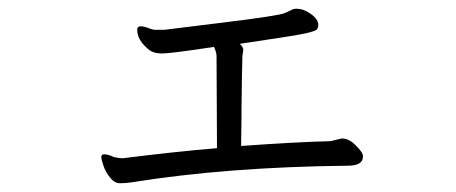

<svg xmlns="http://www.w3.org/2000/svg" viewBox="-20 -422 1040 438"><path d="M734 -100Q654 -98 530 -89Q531 -147 531 -180L532 -252L533 -294L535 -308Q535 -315 527 -322Q656 -341 677.5 -346Q699 -351 702.5 -354.5Q706 -358 706 -364V-368Q704 -380 688 -391Q672 -402 658 -402H655Q650 -402 646.5 -400Q643 -398 629 -392Q615 -386 488.5 -370.5Q362 -355 355 -354H332Q326 -355 317 -358.5Q308 -362 300.5 -362Q293 -362 293 -354Q293 -331 318 -310Q329 -300 349.5 -300Q370 -300 468 -315Q474 -303 474 -294L475 -84Q379 -76 260 -61Q251 -61 239 -64Q227 -70 217 -70Q211 -70 211 -62Q211 -60 215.5 -45.5Q220 -31 230.5 -17.5Q241 -4 253.5 -4Q266 -4 280 -6Q497 -41 774 -44Q808 -44 808 -65V-67Q807 -75 791.5 -90.5Q776 -106 761 -106H759Z"/></svg>

Font: LXGW WenKai Mono TC
Style: Regular
Weight: 400
Designer: LXGW / Fontworks Inc.
Foundry: LXGW / Fontworks Inc.
Version: Version 1.330